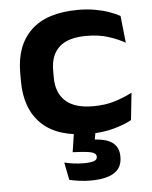

<svg xmlns="http://www.w3.org/2000/svg" viewBox="-52 -544 629 796"><g transform="rotate(-5 263.0 -146.0)"><path d="M304 15Q172 15 106.5 -48.5Q41 -112 41 -227.5V-262Q41 -375.5 106.5 -438.2Q172 -501 303 -501Q340.5 -501 372.8 -495.2Q405 -489.5 431 -480.2Q457 -471 476 -460.5L488 -348Q457.5 -365.5 418 -378Q378.5 -390.5 327.5 -390.5Q251 -390.5 214.5 -357Q178 -323.5 178 -260.5V-230Q178 -166.5 216 -132Q254 -97.5 330.5 -97.5Q381 -97.5 420.2 -109.8Q459.5 -122 493.5 -139.5L481.5 -26.5Q451.5 -10 406.2 2.5Q361 15 304 15ZM334.5 -13.5 319.5 72.5 268 40.5Q279 40 290 39.8Q301 39.5 311.5 40Q371.5 41.5 398 61.5Q424.5 81.5 424.5 119V122Q424.5 166.5 391.2 187.5Q358 208.5 292.5 208.5Q268.5 208.5 245.2 205.2Q222 202 205 198L190.5 124.5Q208.5 129 229 131.8Q249.5 134.5 271 134.5Q298.5 134.5 312.8 129.8Q327 125 327 113V112Q327 98.5 308.5 93Q290 87.5 239 85.5Q234.5 85 232.2 85Q230 85 229 85L244 -13.5Z"/></g></svg>

Font: AnekLatin_SemiExpandedSemiBold
Style: Regular
Weight: 600
Width: 6
Designer: Yesha Goshar
Foundry: Ek Type
Version: Version 1.003